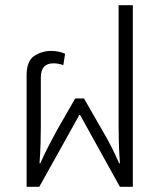

<svg xmlns="http://www.w3.org/2000/svg" viewBox="-20 -723 622 743"><path d="M83 0H132L287 -278H290L444 0H494V-703H439V-232Q439 -203 440 -168.5Q441 -134 444 -91H441Q427 -123 412.5 -152Q398 -181 375 -220L305 -342H271L201 -220Q186 -192 169.5 -161Q153 -130 136 -91H133Q136 -134 137 -168.5Q138 -203 138 -232V-424Q138 -478 187 -478Q206 -478 225 -471L232 -515Q208 -526 178 -526Q142 -526 112.5 -506.5Q83 -487 83 -432Z"/></svg>

Font: Noto Sans Thai UI SemiCondensed Light
Style: Regular
Weight: 300
Width: 4
Designer: Monotype Design Team
Foundry: Monotype Imaging Inc.
Version: Version 1.901